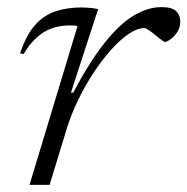

<svg xmlns="http://www.w3.org/2000/svg" viewBox="-20 -520 527 540"><path d="M198 -446.5Q194 -448 188 -448.2Q182 -448.5 176 -448.5Q147.5 -448.5 124.2 -439.8Q101 -431 81.8 -413.2Q62.5 -395.5 46.5 -368L36.5 -370Q54 -422.5 79.2 -450.2Q104.5 -478 137 -488.5Q169.5 -499 208.5 -499Q216.5 -499 224.8 -498.5Q233 -498 241.2 -497Q249.5 -496 256 -494.5L179.5 -259.5H186Q232.5 -347.5 274.8 -400.2Q317 -453 356.5 -476.5Q396 -500 434.5 -500Q463.5 -500 475.2 -488.8Q487 -477.5 487 -459.5Q487 -442.5 478.5 -429.8Q470 -417 459.5 -409.5Q449 -402 443.5 -402Q441.5 -402 433.8 -408Q426 -414 417 -421Q408 -429 399 -435Q390 -441 386 -441Q366 -441 341.8 -424.5Q317.5 -408 292 -379.5Q266.5 -351 242.8 -314.8Q219 -278.5 199.8 -238.8Q180.5 -199 168.5 -160.5L119.5 0H63Z"/></svg>

Font: Newsreader 9pt Light
Style: Italic
Weight: 300
Italic angle: -17°
Designer: Hugues Gentile
Foundry: Production Type
Version: Version 1.003